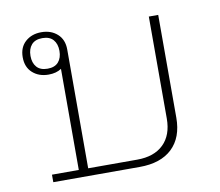

<svg xmlns="http://www.w3.org/2000/svg" viewBox="-66 -628 808 705"><g transform="rotate(-10 338.0 -275.0)"><path d="M178 -28V-405Q159 -392 130 -392Q94 -392 70.5 -413Q47 -434 47 -471Q47 -508 70.5 -529Q94 -550 130 -550Q166 -550 189.5 -529Q213 -508 213 -471V-28H396Q459 -28 494 -62Q529 -96 529 -158V-538H564V-155Q564 -81 521.5 -40.5Q479 0 400 0H78V-28ZM130 -414Q157 -414 170.5 -429.5Q184 -445 184 -471Q184 -497 170.5 -512.5Q157 -528 130 -528Q103 -528 89.5 -512.5Q76 -497 76 -471Q76 -445 89.5 -429.5Q103 -414 130 -414Z"/></g></svg>

Font: IBM Plex Sans Thai Looped ExtraLight
Style: Regular
Weight: 200
Designer: Mike Abbink, Paul van der Laan, Pieter van Rosmalen, Ben Mitchell, Mark Frömberg
Foundry: Bold Monday
Version: Version 1.0